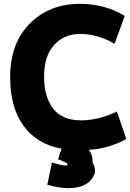

<svg xmlns="http://www.w3.org/2000/svg" viewBox="-20 -750 679 1002"><path d="M463 97Q481 128 473 158Q444 232 335 232Q288 232 227 214L251 98Q302 114 327 114Q335 112 330 103Q323 96 283 81Q290 56 302 26Q173 3 103 -93Q33 -189 33 -347Q33 -525 136 -627.5Q239 -730 397 -730Q527 -730 631 -667L578 -522Q487 -573 400 -573Q315 -573 262.5 -515.5Q210 -458 210 -349Q210 -244 257.5 -183Q305 -122 402 -122Q496 -122 590 -168L639 -25Q607 -5 553.5 12Q500 29 443 32Q465 58 463 97Z"/></svg>

Font: Repo
Style: ExtraBold
Weight: 800
Designer: Stefan Peev
Foundry: Context Ltd
Version: Version 001.000